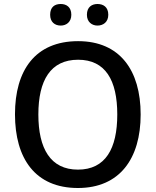

<svg xmlns="http://www.w3.org/2000/svg" viewBox="-20 -931 779 961"><path d="M231 -857C231 -821 254 -803 284 -803C312 -803 337 -821 337 -857C337 -896 312 -911 284 -911C254 -911 231 -896 231 -857ZM415 -857C415 -821 440 -803 468 -803C497 -803 522 -821 522 -857C522 -896 497 -911 468 -911C440 -911 415 -896 415 -857ZM684 -358C684 -580 579 -725 371 -725C156 -725 55 -579 55 -359C55 -138 156 10 370 10C579 10 684 -137 684 -358ZM172 -358C172 -529 233 -632 371 -632C508 -632 567 -529 567 -358C567 -187 508 -82 370 -82C233 -82 172 -187 172 -358Z"/></svg>

Font: Noto Sans Thai Medium
Style: Regular
Weight: 500
Designer: Monotype Design Team
Foundry: Monotype Imaging Inc.
Version: Version 1.901